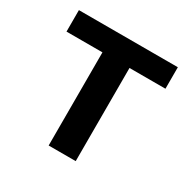

<svg xmlns="http://www.w3.org/2000/svg" viewBox="-130 -680 799 805"><g transform="rotate(30 269.5 -277.5)"><path d="M204 0V-451H30V-555H509V-451H335V0Z"/></g></svg>

Font: Noto Sans HK SemiBold
Style: Regular
Weight: 600
Version: Version 2.004-H2;hotconv 1.0.118;makeotfexe 2.5.65603